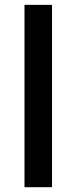

<svg xmlns="http://www.w3.org/2000/svg" viewBox="-20 -780 319 800"><path d="M196.8 0H82V-759.8H196.8Z"/></svg>

Font: f1_31487          
Style: Regular
Weight: 600
Foundry: Ascender Corporation
Version: Version 1.10